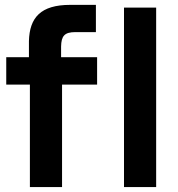

<svg xmlns="http://www.w3.org/2000/svg" viewBox="-20 -761 726 781"><path d="M97.7 -593.8V-528.3H5.4V-417H101.6V0H232.4V-417H375V-528.3H228.5V-571.8C229.5 -614.3 241.7 -630.4 287.1 -630.4H370.1V-741.2H265.6C145.5 -741.2 100.1 -689.5 97.7 -593.8ZM484.4 0H615.2V-730H484.4Z"/></svg>

Font: Faust Sans Bold
Style: Regular
Weight: 700
Designer: Andreas Faust
Version: Version 1.003;Glyphs 3.1.2 (3151)